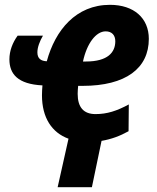

<svg xmlns="http://www.w3.org/2000/svg" viewBox="-20 -578 650 796"><path d="M324 -323C340 -398 378 -448 418 -448C444 -448 458 -432 458 -407C458 -361 427 -323 336 -323ZM361 198 401 6C442 -1 477 -14 513 -34L514 -145C464 -118 424 -105 376 -105C326 -105 302 -134 302 -189C302 -200 303 -211 304 -222H322C502 -222 597 -295 597 -417C597 -503 535 -558 436 -558C295 -558 209 -453 174 -324C150 -325 135 -335 135 -361C135 -382 145 -408 158 -430H53C32 -401 19 -367 19 -332C19 -271 54 -229 156 -224C155 -212 154 -197 154 -183C154 -90 195 -28 264 -3L219 198Z"/></svg>

Font: Noto Sans Display SemiCondensed Extra
Style: Italic
Weight: 800
Width: 4
Italic angle: -12°
Designer: Monotype Design Team
Foundry: Monotype Imaging Inc.
Version: Version 1.900